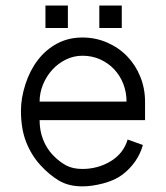

<svg xmlns="http://www.w3.org/2000/svg" viewBox="-20 -659 596 689"><path d="M500.5 -228H122.1Q122.1 -189.5 135 -157.2Q147.9 -125 170.4 -101.8Q192.9 -78.6 216.8 -65.7Q240.7 -52.7 275.9 -52.7Q331.1 -52.7 377 -80.3Q422.9 -107.9 438 -158.2Q452.1 -153.3 465.6 -148.4Q479 -143.6 492.7 -138.7Q483.9 -106.4 464.6 -79.1Q445.3 -51.8 418.9 -32Q392.6 -12.2 351.6 -1.2Q310.5 9.8 275.9 9.8Q226.6 9.8 191.9 -10.7Q157.2 -31.2 125 -66.4Q92.8 -101.6 74 -148.9Q55.2 -196.3 55.2 -262.2Q55.2 -307.1 71.3 -356.9Q87.4 -406.7 116.2 -444.1Q145 -481.4 185.3 -502.9Q225.6 -524.4 275.9 -524.4Q323.2 -524.4 365 -506.1Q406.7 -487.8 436.8 -456.5Q466.8 -425.3 483.6 -383.3Q500.5 -341.3 500.5 -294.4ZM434.1 -294.4Q434.1 -328.1 422.4 -358.2Q410.6 -388.2 389.6 -410.4Q368.7 -432.6 339.6 -445.8Q310.5 -459 275.9 -459Q244.1 -459 216.1 -445.1Q188 -431.2 167.2 -408.2Q146.5 -385.3 134.3 -355.5Q122.1 -325.7 122.1 -294.4ZM223.6 -558.6H143.1V-639.2H223.6ZM417 -558.6H336.4V-639.2H417Z"/></svg>

Font: Saysettha OT
Style: Regular
Weight: 400
Designer: John M. Durdin and Silvain Dupertuis
Foundry: Lao Script for Windows
Version: Version 2.000